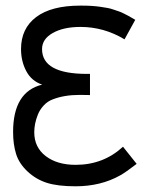

<svg xmlns="http://www.w3.org/2000/svg" viewBox="-20 -653 558 673"><path d="M459 -78.6Q420.4 -48.8 400.9 -38.1Q333 0 244.6 0Q182.1 0 144 -12.2Q106 -24.4 76.7 -51.8Q46.9 -79.6 36.4 -113.3Q25.9 -147 25.9 -190.4Q25.9 -331.5 127.9 -356.4Q90.8 -368.7 72.3 -403.3Q53.7 -438 53.7 -481Q53.7 -553.2 106.9 -593.3Q160.2 -633.3 261.2 -633.3H267.1Q285.2 -633.3 301 -632.3Q316.9 -631.3 331.3 -629.2Q345.7 -627 356.2 -625.2Q366.7 -623.5 378.9 -619.1Q391.1 -614.7 397.5 -612.8Q403.8 -610.8 414.8 -605.2Q425.8 -599.6 428.7 -598.1Q431.6 -596.7 442.4 -590.3Q453.1 -584 454.1 -583.5L416.5 -515.1Q344.2 -558.6 262.2 -558.6Q202.6 -558.6 165 -537.4Q127.4 -516.1 127.4 -481Q127.4 -394 284.7 -394H286.6H295.4V-319.8Q289.1 -319.8 276.9 -320.1Q264.6 -320.3 258.3 -320.3Q205.1 -320.3 165 -304.7Q146.5 -297.9 133.1 -283.2Q119.6 -268.6 112.8 -251.5Q106 -234.4 103 -219Q100.1 -203.6 100.1 -189.5Q100.1 -136.7 140.1 -106Q180.2 -75.2 245.1 -75.2Q342.3 -75.2 411.1 -138.7Z"/></svg>

Font: FantasqueSansM Nerd Font
Style: Regular
Weight: 400
Monospace: yes
Designer: Jany Belluz
Version: Version 1.8.0 ; ttfautohint (v1.8.2);Nerd Fonts 3.4.0